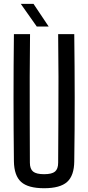

<svg xmlns="http://www.w3.org/2000/svg" viewBox="-20 -979 462 1006"><path d="M211.1 7.2Q127.1 7.2 90.6 -25.8Q54 -58.8 52.9 -133.8Q50.9 -301.5 50.9 -466.9Q50.9 -632.4 52.9 -800H137.4Q136.2 -688.4 135.7 -575.9Q135.3 -463.4 135.8 -351Q136.4 -238.5 136.6 -126.5Q136.6 -93.9 153.4 -80.1Q170.3 -66.3 211.1 -66.3Q251.9 -66.3 268.3 -80.1Q284.7 -93.9 284.7 -126.5Q285.3 -238.5 285.9 -351Q286.4 -463.4 286.4 -575.9Q286.3 -688.4 284.7 -800H369.1Q371.2 -632.4 371.4 -466.9Q371.6 -301.5 369.1 -133.8Q368.4 -58.8 331.7 -25.8Q295 7.2 211.1 7.2ZM172.6 -840 88.9 -958.7H155.6L235 -840Z"/></svg>

Font: Big Shoulders Text SC Thin
Style: Regular
Weight: 100
Designer: Patric King
Foundry: XO Type Co
Version: Version 2.002